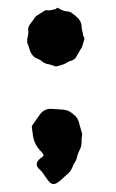

<svg xmlns="http://www.w3.org/2000/svg" viewBox="-20 -401 299 494"><path d="M189 -65Q192 -57 191 -51Q190 -48 190 -43Q190 -38 190 -36Q190 -30 188 -22Q187 -20 185 -15.5Q183 -11 181.5 -7.5Q180 -4 179 -1Q178 10 169 22Q168 24 166 30Q160 43 151 49Q149 51 144.5 55Q140 59 138 61Q137 62 134 64.5Q131 67 129 68Q116 78 106 66Q103 63 93 48Q89 42 86 39L80 33Q69 22 80 10Q82 8 85 5.5Q88 3 90 2Q94 -2 90 -6Q89 -8 87 -10Q66 -30 64 -59Q64 -61 63 -65.5Q62 -70 62 -73V-77L83 -107Q94 -121 110 -121Q115 -121 125.5 -120Q136 -119 141 -119Q158 -118 171 -105L172 -104Q181 -98 185 -79Q188 -68 189 -65ZM196 -305Q198 -302 197 -300Q195 -294 191 -280Q190 -278 188 -275Q186 -272 185 -270Q184 -268 181 -263Q178 -258 177 -256Q173 -248 164 -245Q156 -243 152 -240Q147 -236 133 -232Q131 -232 128 -231Q125 -230 124 -230H123Q121 -231 116.5 -232.5Q112 -234 108.5 -235Q105 -236 102 -236Q90 -240 86 -245Q85 -246 79 -249Q65 -253 58 -268Q57 -271 54.5 -279Q52 -287 50 -291V-299Q50 -301 51 -305Q52 -309 52.5 -312.5Q53 -316 53 -320Q50 -330 59 -341Q67 -351 67 -352Q71 -359 78 -363Q82 -365 92 -372L98 -375Q110 -373 118 -377Q121 -375 127 -381H128Q144 -372 150 -372Q161 -372 168 -365Q173 -362 181 -354Q190 -345 190 -331Q190 -328 192 -320Q194 -312 194 -309Q194 -308 195 -307Q196 -306 196 -305Z"/></svg>

Font: Gutenberg Clean
Style: Regular
Weight: 400
Designer: Nicola Manzari, Bruno Pierini
Foundry: Unio | Creative Solutions
Version: Version 1.001;PS 001.001;hotconv 1.0.88;makeotf.lib2.5.64775